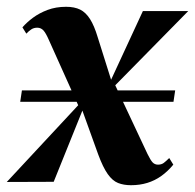

<svg xmlns="http://www.w3.org/2000/svg" viewBox="-55 -535 574 565"><path d="M330.5 10Q309 10 292.5 3.5Q276 -3 262 -22.8Q248 -42.5 234 -80.5L174.5 -245.5L196.5 -232L103 0L-35 0.5L192.5 -244L179.5 -215.5L88.5 -418Q80 -437.5 72.8 -445.5Q65.5 -453.5 54.5 -453.5Q44.5 -453.5 37 -448.5Q29.5 -443.5 22.5 -436L11 -454.5Q23.5 -469 42 -482.8Q60.5 -496.5 85 -505.8Q109.5 -515 139.5 -515Q164 -515 180.8 -506.8Q197.5 -498.5 210 -478.8Q222.5 -459 232.5 -425.5L278 -281L262.5 -280L365.5 -502.5H499L262.5 -262L279 -295L379 -82Q388 -63.5 394.2 -57Q400.5 -50.5 410 -50.5Q420 -50.5 426.8 -55.5Q433.5 -60.5 443 -70L455 -50.5Q438.5 -30.5 419.5 -17Q400.5 -3.5 378.5 3.2Q356.5 10 330.5 10ZM4.5 -235.5 9.5 -269H460.5L455.5 -235.5Z"/></svg>

Font: Merriweather 144pt
Style: Bold Italic
Weight: 700
Italic angle: -7.8°
Version: Version 2.101